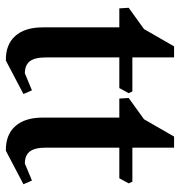

<svg xmlns="http://www.w3.org/2000/svg" viewBox="1 -613 619 661"><g transform="rotate(90 310.5 -282.5)"><path d="M74.2 -120.1V-383.8H8.8L6.8 -416L80.1 -468.8L139.6 -572.3H177.7V-428.7H294.9L300.8 -416L283.2 -383.8H177.7V-130.9Q177.7 -92.8 190.9 -75.7Q204.1 -58.6 232.4 -58.6L291 -83L303.7 -53.7L188.5 6.8Q133.8 7.8 104 -25.4Q74.2 -58.6 74.2 -120.1Z M384.8 -120.1V-383.8H319.3L317.4 -416L390.6 -468.8L450.2 -572.3H488.3V-428.7H605.5L611.3 -416L593.8 -383.8H488.3V-130.9Q488.3 -92.8 501.5 -75.7Q514.6 -58.6 543 -58.6L601.6 -83L614.3 -53.7L499 6.8Q444.3 7.8 414.6 -25.4Q384.8 -58.6 384.8 -120.1Z"/></g></svg>

Font: Comprehension Dark
Style: Regular
Weight: 700
Designer: Alfredo Marco Pradil
Foundry: Alfredo Marco Pradil
Version: 1.0